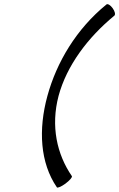

<svg xmlns="http://www.w3.org/2000/svg" viewBox="-20 -847 556 895"><path d="M476 -826C336 -712 244 -557 201 -400C158 -243 167 -88 245 26C247 31 266 23 285 9C305 -6 318 -21 315 -26C245 -128 216 -259 253 -400C291 -541 389 -672 513 -774C519 -779 516 -794 505 -809C495 -823 482 -831 476 -826Z"/></svg>

Font: Nupuram Light Oblique
Style: Regular
Weight: 300
Designer: Santhosh Thottingal (santhosh.thottingal@gmail.com)
Foundry: SMC
Version: Version 1.000